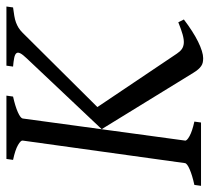

<svg xmlns="http://www.w3.org/2000/svg" viewBox="-48 -608 662 607"><g transform="rotate(-90 283.5 -304.0)"><path d="M282.2 -594.2Q251.5 -587.4 232.9 -579.1Q214.4 -570.8 212.9 -564L143.1 -50.8Q141.6 -44.9 157 -36.4Q172.4 -27.8 203.1 -21L200.2 0H0L2.9 -21Q33.7 -27.8 52.2 -35.9Q70.8 -43.9 71.8 -50.8L143.1 -564Q144 -569.8 128.9 -578.6Q113.8 -587.4 82 -594.2L85 -615.2H285.2ZM525.9 -54.2Q507.3 -40 489.5 -28.6Q471.7 -17.1 455.8 -9.3Q439.9 -1.5 426.5 2.7Q413.1 6.8 403.8 6.8Q396.5 6.8 390.4 5.6Q384.3 4.4 378.9 0.7Q373.5 -2.9 368.2 -9Q362.8 -15.1 356.9 -24.9L179.2 -314L402.8 -550.8Q415 -563.5 418.9 -571.3Q422.9 -579.1 419.2 -583.7Q415.5 -588.4 404.5 -590.6Q393.6 -592.8 377 -594.2L379.9 -615.2H566.9L564 -594.2Q548.8 -592.3 537.4 -590.3Q525.9 -588.4 516.6 -585Q507.3 -581.5 499.5 -576.7Q491.7 -571.8 483.9 -564L249 -327.6L418 -76.2Q424.8 -65.9 432.6 -60.5Q440.4 -55.2 451.4 -54.4Q462.4 -53.7 478.3 -58.1Q494.1 -62.5 517.1 -71.8L525.9 -54.2Z"/></g></svg>

Font: GentiumAlt
Style: Italic
Weight: 400
Italic angle: -7°
Designer: J. Victor Gaultney
Version: Version 1.02; 2005; OFL release